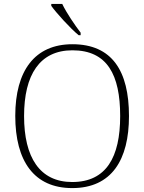

<svg xmlns="http://www.w3.org/2000/svg" viewBox="-20 -951 738 981"><path d="M382 -771H392V-784C363 -822 319 -886 298 -931H242V-921C267 -886 338 -807 382 -771ZM349 10C551 10 639 -135 639 -358C639 -588 553 -725 350 -725C157 -725 58 -589 58 -359C58 -128 154 10 349 10ZM349 -21C183 -21 103 -147 103 -358C103 -569 183 -694 350 -694C528 -694 594 -569 594 -358C594 -148 523 -21 349 -21Z"/></svg>

Font: Noto Serif Telugu ExtraLight
Style: Regular
Weight: 200
Designer: Jelle Bosma - Monotype Design Team
Foundry: Monotype Imaging Inc.
Version: Version 2.005